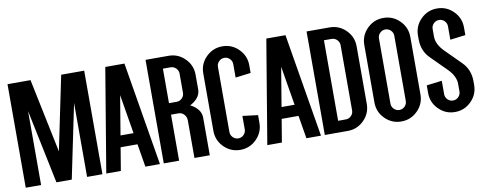

<svg xmlns="http://www.w3.org/2000/svg" viewBox="-58 -932 3046 1204"><g transform="rotate(-10 1465.0 -329.5)"><path d="M512.7 -659.2V0H415V-470.7L317.4 0H219.7L122.1 -470.7V0H24.4V-659.2H170.9L268.6 -188.5L366.2 -659.2Z M708 -468.8 666.5 -219.7H749.5ZM654.3 -146.5 629.9 0H537.1L647 -659.2H769L878.9 0H786.1L761.7 -146.5Z M1196.3 0H1098.6V-239.3Q1098.6 -261.2 1084.2 -277.1Q1069.8 -293 1049.8 -293H1001V0H903.3V-659.2H1049.8Q1110.4 -659.2 1153.3 -616.2Q1196.3 -573.2 1196.3 -512.7V-419.9Q1196.3 -375.5 1153.3 -344.2Q1142.1 -335.9 1129.4 -329.6Q1142.1 -323.2 1153.3 -315.4Q1196.3 -283.7 1196.3 -239.3ZM1098.6 -537.1Q1098.6 -557.1 1084.2 -571.5Q1069.8 -585.9 1049.8 -585.9H1001V-366.2H1049.8Q1069.8 -366.2 1084.2 -380.6Q1098.6 -395 1098.6 -415Z M1391.6 -73.2Q1411.6 -73.2 1426 -87.6Q1440.4 -102.1 1440.4 -122.1V-207.5L1538.1 -195.3V-146.5Q1538.1 -85.9 1495.1 -43Q1452.1 0 1391.6 0Q1331.1 0 1288.1 -43Q1245.1 -85.9 1245.1 -146.5V-512.7Q1245.1 -573.2 1288.1 -616.2Q1331.1 -659.2 1391.6 -659.2Q1452.1 -659.2 1495.1 -616.2Q1538.1 -573.2 1538.1 -512.7V-463.9L1440.4 -451.7V-537.1Q1440.4 -557.1 1426 -571.5Q1411.6 -585.9 1391.6 -585.9Q1371.6 -585.9 1357.2 -571.5Q1342.8 -557.1 1342.8 -537.1V-122.1Q1342.8 -102.1 1357.2 -87.6Q1371.6 -73.2 1391.6 -73.2Z M1733.4 -468.8 1691.9 -219.7H1774.9ZM1679.7 -146.5 1655.3 0H1562.5L1672.4 -659.2H1794.4L1904.3 0H1811.5L1787.1 -146.5Z M2075.2 -659.2Q2135.7 -659.2 2178.7 -616.2Q2221.7 -573.2 2221.7 -512.7V-146.5Q2221.7 -85.9 2178.7 -43Q2135.7 0 2075.2 0H1928.7V-659.2ZM2124 -537.1Q2124 -557.1 2109.6 -571.5Q2095.2 -585.9 2075.2 -585.9H2026.4V-73.2H2075.2Q2095.2 -73.2 2109.6 -87.6Q2124 -102.1 2124 -122.1Z M2417 -659.2Q2477.5 -659.2 2520.5 -616.2Q2563.5 -573.2 2563.5 -512.7V-146.5Q2563.5 -85.9 2520.5 -43Q2477.5 0 2417 0Q2356.4 0 2313.5 -43Q2270.5 -85.9 2270.5 -146.5V-512.7Q2270.5 -573.2 2313.5 -616.2Q2356.4 -659.2 2417 -659.2ZM2465.8 -537.1Q2465.8 -557.1 2451.4 -571.5Q2437 -585.9 2417 -585.9Q2397 -585.9 2382.6 -571.5Q2368.2 -557.1 2368.2 -537.1V-122.1Q2368.2 -102.1 2382.6 -87.6Q2397 -73.2 2417 -73.2Q2437 -73.2 2451.4 -87.6Q2465.8 -102.1 2465.8 -122.1Z M2807.6 -170.9Q2807.6 -219.7 2758.8 -268.6L2661.1 -366.2Q2612.3 -415 2612.3 -488.3V-512.7Q2612.3 -573.2 2655.3 -616.2Q2698.2 -659.2 2758.8 -659.2Q2819.3 -659.2 2862.3 -616.2Q2905.3 -573.2 2905.3 -512.7V-463.9L2807.6 -451.7V-537.1Q2807.6 -557.1 2793.2 -571.5Q2778.8 -585.9 2758.8 -585.9Q2738.8 -585.9 2724.4 -571.5Q2710 -557.1 2710 -537.1V-488.3Q2710 -439.5 2758.8 -390.6L2856.4 -293Q2905.3 -244.1 2905.3 -170.9V-146.5Q2905.3 -85.9 2862.3 -43Q2819.3 0 2758.8 0Q2698.2 0 2655.3 -43Q2612.3 -85.9 2612.3 -146.5V-195.3L2710 -207.5V-122.1Q2710 -102.1 2724.4 -87.6Q2738.8 -73.2 2758.8 -73.2Q2778.8 -73.2 2793.2 -87.6Q2807.6 -102.1 2807.6 -122.1Z"/></g></svg>

Font: Alegre Sans
Style: Regular
Weight: 400
Width: 3
Designer: GrandChaos9000
Version: Version 1.2.6 - August 1, 2014